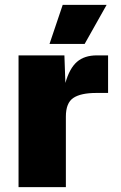

<svg xmlns="http://www.w3.org/2000/svg" viewBox="-20 -767 496 787"><path d="M56 0V-540H244L248 -427Q265 -487 295.5 -513.5Q326 -540 377 -540H423V-386H375Q311 -386 280.5 -365.5Q250 -345 250 -289V0ZM183 -587 237 -747H417L327 -587Z"/></svg>

Font: Geist Black
Style: Regular
Weight: 400
Designer: Basement.studio, Andrés Briganti, Mateo Zaragoza
Foundry: Basement.studio, Vercel, Andrés Briganti, Guido Ferreyra, Mateo Zaragoza
Version: Version 1.401